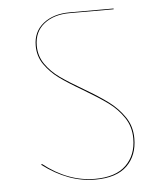

<svg xmlns="http://www.w3.org/2000/svg" viewBox="-49 -713 645 739"><g transform="rotate(-5 273.5 -344.0)"><path d="M87 -94 90 -97Q185 -22 289 -22Q369 -22 409 -61Q449 -100 449 -164Q449 -210 425 -245.5Q401 -281 366 -306.5Q331 -332 272 -367Q217 -399 184 -423Q151 -447 128.5 -479Q106 -511 106 -552Q106 -607 145.5 -638Q185 -669 247 -669H417V-666H247Q186 -666 148 -636Q110 -606 110 -552Q110 -512 132 -480.5Q154 -449 187 -425.5Q220 -402 275 -370Q333 -336 368.5 -309.5Q404 -283 428.5 -247Q453 -211 453 -164Q453 -98 412.5 -58.5Q372 -19 290 -19Q186 -19 87 -94Z"/></g></svg>

Font: FiraGO Four
Style: Regular
Weight: 100
Designer: bBox Type
Foundry: bBox Type GmbH
Version: Version 1.001